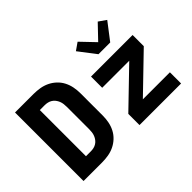

<svg xmlns="http://www.w3.org/2000/svg" viewBox="-128 -1117 1456 1456"><g transform="rotate(-45 600.0 -389.5)"><path d="M77 0V-735H275Q309 -735 342.5 -729.5Q376 -724 406.5 -709.5Q437 -695 462 -671.5Q487 -648 502.5 -618Q518 -588 524.5 -554.5Q531 -521 531 -487V-248Q531 -214 524.5 -180.5Q518 -147 502.5 -117Q487 -87 462 -63.5Q437 -40 406.5 -25.5Q376 -11 342.5 -5.5Q309 0 275 0ZM223 -120H275Q291 -120 306.5 -123.5Q322 -127 335.5 -135.5Q349 -144 359 -157Q369 -170 375 -185Q381 -200 383 -216Q385 -232 385 -248V-487Q385 -503 383 -519Q381 -535 375 -550Q369 -565 359 -578Q349 -591 335.5 -599.5Q322 -608 306.5 -611.5Q291 -615 275 -615H223ZM677 0V-120L967 -400H677V-520H1123V-400L833 -120H1123V0ZM837 -600 732 -737 792 -779 900 -666 1008 -779 1068 -737 963 -600Z"/></g></svg>

Font: Iosevka Aile Heavy
Style: Regular
Weight: 900
Designer: Belleve Invis
Foundry: Belleve Invis
Version: Version 31.1.0; ttfautohint (v1.8.4)